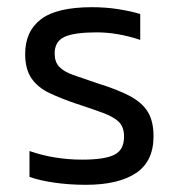

<svg xmlns="http://www.w3.org/2000/svg" viewBox="-20 -504 497 534"><path d="M219 10Q173 10 131.5 4Q90 -2 62 -12V-84Q96 -72 133.5 -66Q171 -60 208 -60Q271 -60 298 -73.5Q325 -87 325 -124Q325 -151 310.5 -165Q296 -179 266.5 -190Q237 -201 191 -216Q150 -230 118 -245Q86 -260 68 -285.5Q50 -311 50 -354Q50 -417 94 -450.5Q138 -484 236 -484Q274 -484 309 -478.5Q344 -473 370 -465V-393Q307 -414 249 -414Q187 -414 159.5 -401.5Q132 -389 132 -355Q132 -332 144.5 -318.5Q157 -305 183.5 -295.5Q210 -286 252 -272Q307 -255 341 -237Q375 -219 391 -193Q407 -167 407 -125Q407 -55 358 -22.5Q309 10 219 10Z"/></svg>

Font: Kanit Light
Style: Regular
Weight: 300
Designer: Katatrad Team
Foundry: CadsonDemak
Version: Version 2.000; ttfautohint (v1.8.3)